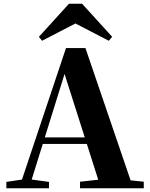

<svg xmlns="http://www.w3.org/2000/svg" viewBox="-20 -1007 801 1027"><path d="M419 -987 580 -810 562 -789 338 -905H429L205 -789L188 -810L349 -987ZM14 0V-34L114 -49H133L242 -34V0ZM82 0 333 -750H437L693 0H520L314 -647H335L332 -633L135 0ZM194 -237 203 -272H527L536 -237ZM408 0V-35L544 -50H606L749 -35V0Z"/></svg>

Font: Noto Serif KR ExtraLight Black
Style: Regular
Weight: 900
Version: Version 2.003-H1;hotconv 1.1.1;makeotfexe 2.6.0